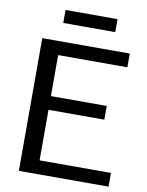

<svg xmlns="http://www.w3.org/2000/svg" viewBox="-96 -964 791 1033"><g transform="rotate(10 299.0 -448.0)"><path d="M461 -825H177V-896H461ZM570 0H80V-725H558V-650H180V-426H485V-351H180V-75H570Z"/></g></svg>

Font: AbakuTLSymSans
Style: Regular
Weight: 400
Version: Version 2007.05.04